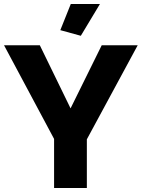

<svg xmlns="http://www.w3.org/2000/svg" viewBox="-20 -935 705 955"><path d="M178 -710 331 -396 486 -710H665L412 -242V0H249V-244L0 -710ZM382 -757 280 -785 332 -915H477Z"/></svg>

Font: Raleway Thin ExtraBold
Style: Regular
Weight: 800
Version: Version 4.026